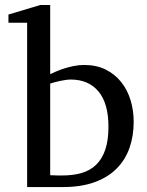

<svg xmlns="http://www.w3.org/2000/svg" viewBox="-20 -757 595 777"><path d="M521 -264.2Q521 -207.5 504.4 -159.4Q487.8 -111.3 452.9 -75.7Q418 -40 363.5 -20Q309.1 0 233.9 0H89.8V-665H14.2V-698.2L143.1 -736.8H183.1V-457Q191.9 -460.9 206.1 -467.3Q220.2 -473.6 238.5 -479.5Q256.8 -485.4 277.8 -489.7Q298.8 -494.1 320.8 -494.1Q370.1 -494.1 407.5 -475.6Q444.8 -457 470.2 -425.3Q495.6 -393.6 508.3 -351.8Q521 -310.1 521 -264.2ZM418.9 -244.1Q418.9 -338.4 378.7 -386.7Q338.4 -435.1 266.1 -435.1Q257.8 -435.1 246.6 -433.6Q235.4 -432.1 223.9 -429.7Q212.4 -427.2 201.4 -424.3Q190.4 -421.4 183.1 -418.9V-47.9Q191.4 -47.4 200.2 -47.4Q207.5 -46.9 215.8 -46.9H231.9Q276.4 -46.9 311 -57.1Q345.7 -67.4 369.6 -90.8Q393.6 -114.3 406.2 -151.9Q418.9 -189.5 418.9 -244.1Z"/></svg>

Font: BabelStone Ogham
Style: Italic
Weight: 400
Italic angle: -30°
Designer: Andrew West
Foundry: BabelStone
Version: Version 2.02 March 14, 2022